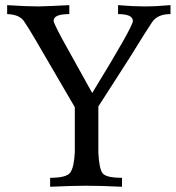

<svg xmlns="http://www.w3.org/2000/svg" viewBox="-20 -713 671 733"><path d="M445.8 0Q366.2 -3.9 308.1 -3.9Q257.8 -3.9 171.4 0V-34.2Q233.9 -34.2 248.3 -54.2Q262.7 -74.2 265.6 -131.8V-303.7L111.8 -567.4Q88.9 -606.4 71.5 -632.1Q54.2 -657.7 7.3 -659.2V-693.4Q78.6 -688.5 127.9 -688.5Q171.4 -689.5 244.6 -693.4V-659.2Q184.6 -659.2 184.6 -633.8Q184.6 -625.5 216.8 -565.4L332 -357.9Q487.3 -611.3 487.3 -632.8Q487.3 -659.2 430.7 -659.2V-693.4Q488.3 -688.5 529.3 -688.5Q577.6 -688.5 630.9 -693.4V-659.2Q581.5 -659.2 561 -628.9Q540.5 -598.6 475.1 -492.7L355.5 -306.6V-129.9Q358.4 -72.3 370.4 -53.2Q382.3 -34.2 445.8 -34.2Z"/></svg>

Font: Almanac
Style: Regular
Weight: 400
Designer: Eden's Almanac
Version: Version 3.501;March 28, 2021;FontCreator 13.0.0.2683 64-bit